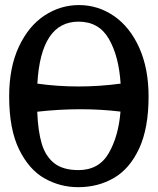

<svg xmlns="http://www.w3.org/2000/svg" viewBox="-20 -750 640 776"><path d="M17 -360Q17 -478 56.5 -561.8Q96 -645.5 160.2 -687.5Q224.5 -729.5 299 -729.5Q376.5 -729.5 440.8 -685.2Q505 -641 542.8 -557Q580.5 -473 580.5 -360Q580.5 -232 542.5 -150Q504.5 -68 440.5 -30.8Q376.5 6.5 296 6.5Q223.5 6.5 160.5 -28.8Q97.5 -64 57.2 -146Q17 -228 17 -360ZM467 -299Q388 -308.5 305 -308.5Q220.5 -308.5 130.5 -298.5Q133.5 -220 148.8 -169Q164 -118 199.5 -90.2Q235 -62.5 297 -62.5Q380 -62.5 419.5 -131Q459 -199.5 467 -299ZM298 -400.5Q381.5 -400.5 467.5 -412Q460.5 -522.5 420.2 -592.5Q380 -662.5 297.5 -662.5Q145 -662.5 131 -412Q212 -400.5 298 -400.5Z"/></svg>

Font: JuliaMono Medium
Style: Regular
Weight: 500
Monospace: yes
Designer: cormullion
Foundry: corm
Version: Version 0.054; ttfautohint (v1.8.4)